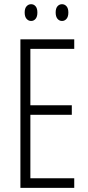

<svg xmlns="http://www.w3.org/2000/svg" viewBox="-20 -903 425 923"><path d="M98.6 -842.8Q98.6 -862.8 107.7 -872.8Q116.7 -882.8 129.6 -882.8Q142.6 -882.8 151.1 -872.8Q159.7 -862.8 159.7 -842.8Q159.7 -822.8 151.1 -812.5Q142.6 -802.2 129.6 -802.2Q116.7 -802.2 107.7 -812.5Q98.6 -822.8 98.6 -842.8ZM247.6 -843Q247.6 -862.8 256.3 -872.8Q265.1 -882.8 278.1 -882.8Q291 -882.8 299.8 -872.8Q308.6 -862.8 308.6 -842.8Q308.6 -822.8 299.8 -812.5Q291 -802.2 278.1 -802.2Q265.1 -802.2 256.3 -812.7Q247.6 -823.2 247.6 -843ZM336.9 -668H126V-397H325.2V-351.1H126V-45.9H336.9V0H78.1V-713.9H336.9Z"/></svg>

Font: Open Sans Hebrew Condensed Light
Style: Regular
Weight: 300
Width: 3
Foundry: Ascender Corporation, Yanek Iontef
Version: Version 2.001;PS 002.001;hotconv 1.0.70;makeotf.lib2.5.58329